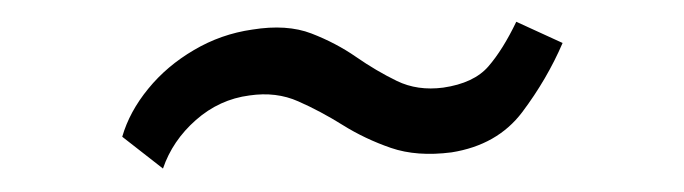

<svg xmlns="http://www.w3.org/2000/svg" viewBox="-20 -376 613 172"><path d="M89.5 -253.5Q96 -276 112.8 -296.5Q129.5 -317 153.8 -331.2Q178 -345.5 206 -349.5Q237 -354.5 259 -346Q281 -337.5 299 -325Q317 -312.5 335.5 -303.5Q354 -294.5 377 -297.5Q404.5 -301.5 417.5 -316.5Q430.5 -331.5 442.5 -356.5L484 -337.5Q470 -305 447.8 -275.5Q425.5 -246 384.5 -239.5Q353.5 -235.5 330.2 -243.5Q307 -251.5 287 -264Q267 -276.5 247.2 -285.2Q227.5 -294 203.5 -290.5Q176.5 -287 155.5 -268.5Q134.5 -250 126 -225Z"/></svg>

Font: Merriweather 24pt Light
Style: Regular
Weight: 300
Designer: Eben Sorkin
Foundry: Eben Sorkin
Version: Version 2.100